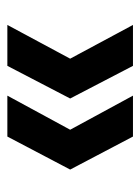

<svg xmlns="http://www.w3.org/2000/svg" viewBox="52 -562 390 535"><g transform="rotate(-90 247.5 -295.0)"><path d="M331 -120 240 -295 331 -470H445L351 -295L445 -120ZM134 -120 42 -295 134 -470H248L153 -295L248 -120Z"/></g></svg>

Font: DM Sans 11pt SemiBold
Style: Regular
Weight: 600
Version: Version 4.004;gftools[0.9.30]